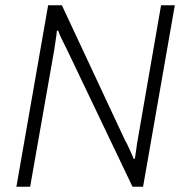

<svg xmlns="http://www.w3.org/2000/svg" viewBox="-20 -706 693 726"><path d="M42 0 162 -686H214L453 -175Q458 -167 464 -154Q470 -141 476 -128Q482 -115 486 -105L490 -106Q493 -123 495.5 -143.5Q498 -164 502 -185L589 -686H641L521 0H481L233 -519Q227 -531 216.5 -552Q206 -573 200 -590H195Q194 -574 190.5 -554Q187 -534 185 -517L94 0Z"/></svg>

Font: Archivo SemiCondensed Thin
Style: Italic
Weight: 250
Width: 4
Italic angle: -10°
Designer: Hector Gatti
Foundry: Omnibus-Type
Version: Version 2.001